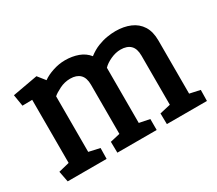

<svg xmlns="http://www.w3.org/2000/svg" viewBox="-96 -685 995 880"><g transform="rotate(-30 402.0 -244.5)"><path d="M44 0 33 -57 90 -71V-405L38 -404L28 -465L161 -489L192 -450Q214 -466 246.5 -476.5Q279 -487 310 -487Q348 -487 379.5 -475.5Q411 -464 431 -439Q457 -459 482.5 -469Q508 -479 532 -483Q556 -487 577 -487Q621 -487 655 -472.5Q689 -458 708 -428Q727 -398 727 -351V-70L782 -58L781 0H569L568 -57L625 -70V-330Q625 -367 607 -384.5Q589 -402 555 -402Q529 -402 502 -389.5Q475 -377 460 -361V-69L515 -58V0H307L306 -58L358 -70V-330Q358 -367 340 -384.5Q322 -402 289 -402Q259 -402 232 -388.5Q205 -375 193 -364V-70L251 -57L250 0Z"/></g></svg>

Font: Kreon Medium
Style: Regular
Weight: 500
Version: Version 2.002